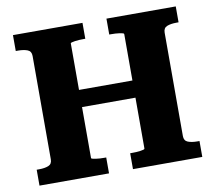

<svg xmlns="http://www.w3.org/2000/svg" viewBox="-78 -801 1002 892"><g transform="rotate(-10 422.5 -355.0)"><path d="M197 -406H620V-325H197ZM38 0V-75H49Q76 -75 93.5 -82Q111 -89 111 -111V-599Q111 -621 93.5 -628Q76 -635 49 -635H38V-710H366V-635H358Q348 -635 337 -634.5Q326 -634 317 -632.5Q308 -631 302 -629.5Q296 -628 296 -625V-85Q296 -82 302 -80.5Q308 -79 317 -77.5Q326 -76 337 -75.5Q348 -75 358 -75H366V0ZM479 0V-75H487Q497 -75 508 -75.5Q519 -76 528 -77.5Q537 -79 542.5 -80.5Q548 -82 548 -85V-625Q548 -628 542.5 -629.5Q537 -631 528 -632.5Q519 -634 508 -634.5Q497 -635 487 -635H479V-710H806V-635H796Q769 -635 751.5 -628Q734 -621 734 -599V-111Q734 -89 751.5 -82Q769 -75 796 -75H806V0Z"/></g></svg>

Font: Roboto Serif 20pt
Style: Bold
Weight: 700
Version: Version 1.008